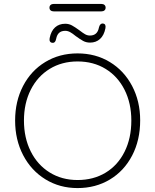

<svg xmlns="http://www.w3.org/2000/svg" viewBox="-20 -950 791 978"><path d="M57 -336Q57 -434 97.5 -512Q138 -590 210.5 -634Q283 -678 375 -678Q467 -678 539.5 -634Q612 -590 653 -512Q694 -434 694 -337Q694 -236 653 -157.5Q612 -79 539.5 -35.5Q467 8 375 8Q284 8 211.5 -36.5Q139 -81 98 -159.5Q57 -238 57 -336ZM649 -336Q649 -424 614.5 -492.5Q580 -561 518 -599Q456 -637 375 -637Q295 -637 233 -599Q171 -561 136.5 -492.5Q102 -424 102 -336Q102 -248 136.5 -179Q171 -110 233 -71.5Q295 -33 375 -33Q456 -33 518 -70.5Q580 -108 614.5 -177Q649 -246 649 -336ZM232 -911Q232 -920 238 -925Q244 -930 254 -930H496Q506 -930 512 -925Q518 -920 518 -911Q518 -902 512 -897Q506 -892 496 -892H254Q244 -892 238 -897Q232 -902 232 -911ZM233 -756Q240 -792 260.5 -810.5Q281 -829 312 -829Q331 -829 346.5 -820.5Q362 -812 384 -796Q402 -782 413.5 -775.5Q425 -769 438 -769Q457 -769 468.5 -779Q480 -789 484 -810Q486 -815 487 -819Q490 -825 494.5 -828Q499 -831 505 -830Q513 -829 516 -823Q519 -817 517 -806Q510 -770 489.5 -751.5Q469 -733 439 -733Q419 -733 403.5 -741.5Q388 -750 366 -766Q349 -780 337 -786.5Q325 -793 312 -793Q293 -793 281.5 -783Q270 -773 266 -752Q264 -747 263 -742Q260 -736 256 -733.5Q252 -731 246 -732Q238 -733 234.5 -739Q231 -745 233 -756Z"/></svg>

Font: SN Pro Thin
Style: Regular
Weight: 200
Designer: Tobias Whetton
Foundry: Supernotes
Version: Version 1.003;Glyphs 3.3 (3324)